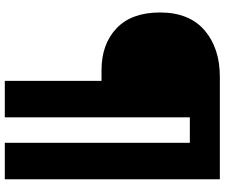

<svg xmlns="http://www.w3.org/2000/svg" viewBox="-88 -714 936 800"><g transform="rotate(90 380.0 -314.0)"><path d="M317 -269H272Q164 -269 98 -331.5Q32 -394 32 -513Q32 -634 106 -698Q180 -762 300 -762H727V134H575V-637H469V134H317Z"/></g></svg>

Font: Prompt SemiBold
Style: Regular
Weight: 600
Designer: Katatrad Team
Foundry: CadsonDemak
Version: Version 1.001